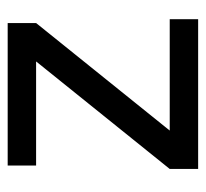

<svg xmlns="http://www.w3.org/2000/svg" viewBox="-38 -498 536 500"><g transform="rotate(-90 230.0 -248.0)"><path d="M40 0V-74L320 -422H49V-496H420V-422L140 -74H430V0Z"/></g></svg>

Font: Atkinson Hyperlegible Next
Style: Regular
Weight: 400
Designer: Elliott Scott, Megan Eiswerth, Linus Boman, Theodore Petrosky, Letters from Sweden
Foundry: Applied Design Works, Letters from Sweden
Version: Version 2.001